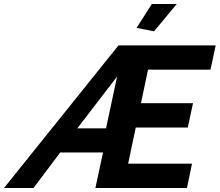

<svg xmlns="http://www.w3.org/2000/svg" viewBox="-100 -936 1094 956"><path d="M490 -710H974L948 -589H637L602 -422H861L835 -301H576L538 -121H856L831 0H375L413 -177H200L67 0H-80ZM428 -297 483 -555 285 -297ZM667 -780 580 -797 656 -916H780Z"/></svg>

Font: Raleway
Style: Bold Italic
Weight: 700
Italic angle: -12°
Designer: Matt McInerney, Pablo Impallari, Rodrigo Fuenzalida
Foundry: Matt McInerney, Pablo Impallari, Rodrigo Fuenzalida
Version: Version 4.101;RELEASE